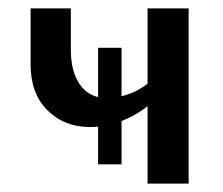

<svg xmlns="http://www.w3.org/2000/svg" viewBox="-20 -438 533 458"><path d="M195 -135Q133 -135 93 -175Q53 -215 53 -284V-418H149V-319Q149 -266 171.5 -235Q194 -204 236 -204Q257 -204 281 -211.5Q305 -219 325.5 -233.5Q346 -248 357 -270L389 -248Q365 -211 333.5 -186Q302 -161 266.5 -148Q231 -135 195 -135ZM214 -46V-324H270V-46ZM332 0V-418H430V0Z"/></svg>

Font: Ysabeau Office SemiBold
Style: Regular
Weight: 600
Designer: Christian Thalmann (Catharsis Fonts)
Version: Version 2.001;gftools[0.9.30]; featfreeze: tnum,lnum,ss02